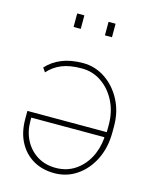

<svg xmlns="http://www.w3.org/2000/svg" viewBox="-116 -839 736 925"><g transform="rotate(15 252.0 -376.0)"><path d="M244.6 10.3Q184.6 10.3 139.2 -16.1Q93.8 -42.5 68.1 -91.1Q42.5 -139.6 42.5 -205.6V-246.1H438.5V-283.7Q438.5 -347.2 412.6 -398.9Q386.7 -450.7 342.5 -481.2Q298.3 -511.7 243.2 -511.7Q183.6 -511.7 143.8 -495.4Q104 -479 76.2 -447.3L62 -467.8Q92.8 -502 137.5 -520Q182.1 -538.1 243.2 -538.1Q303.2 -538.1 353.5 -504.4Q403.8 -470.7 434.3 -413.1Q464.8 -355.5 464.8 -283.7V-252.4Q464.8 -176.3 435.5 -116.9Q406.2 -57.6 356.4 -23.7Q306.6 10.3 244.6 10.3ZM244.6 -16.1Q296.9 -16.1 337.9 -42.2Q378.9 -68.4 404.1 -113.8Q429.2 -159.2 434.1 -216.8L432.6 -219.7H68.8V-203.6Q68.8 -149.4 91.1 -107.2Q113.3 -64.9 152.8 -40.5Q192.4 -16.1 244.6 -16.1ZM309.1 -694.3V-761.7H344.2V-694.3ZM152.8 -694.3V-761.7H188.5V-694.3Z"/></g></svg>

Font: Roboto Slab Thin
Style: Regular
Weight: 100
Designer: Google
Version: Version 2.000; ttfautohint (v1.8.1.43-b0c9)